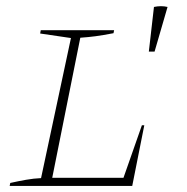

<svg xmlns="http://www.w3.org/2000/svg" viewBox="-20 -616 618 636"><path d="M450 -201H458L418 0H12L14 -10Q41 -16 66.5 -20.5Q92 -25 116 -26L215 -490L113 -505L115 -516H358L356 -506Q319 -499 296.5 -496Q274 -493 246 -491L153 -27H389ZM473 -445 490 -593Q514 -598 535 -593L492 -445Z"/></svg>

Font: Piazzolla SC Thin
Style: Italic
Weight: 100
Italic angle: -11.3°
Designer: Juan Pablo del Peral
Foundry: Huerta Tipografica
Version: Version 1.330